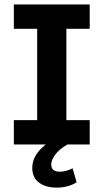

<svg xmlns="http://www.w3.org/2000/svg" viewBox="-20 -647 464 860"><path d="M42 0V-108.9H201.2L146.5 -62.5V-564.5L201.2 -518.1H42V-627H381.8V-518.1H219.7L277.3 -564.5V-62.5L219.7 -108.9H381.8V0ZM235.8 193.4Q183.6 193.4 154.1 170.4Q124.5 147.5 124.5 105Q124.5 73.7 142.1 45.7Q159.7 17.6 196.8 -8.8L282.2 0Q245.1 21.5 227.3 45.7Q209.5 69.8 209.5 89.8Q209.5 106.4 219.5 114.3Q229.5 122.1 248.5 122.1Q262.2 122.1 277.6 117.7Q293 113.3 305.2 106.9L323.2 169.4Q306.2 180.7 283 187Q259.8 193.4 235.8 193.4Z"/></svg>

Font: Anaheim
Style: Bold
Weight: 700
Version: Version 2.001